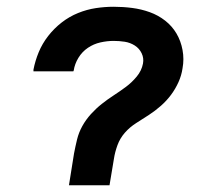

<svg xmlns="http://www.w3.org/2000/svg" viewBox="-20 -548 640 568"><path d="M184 0 199 -94Q203 -115 208 -135.5Q213 -156 223.5 -175Q234 -194 249 -210.5Q264 -227 281 -240.5Q298 -254 316.5 -266Q335 -278 352.5 -291Q370 -304 384.5 -321.5Q399 -339 403 -360Q406 -376 399 -390.5Q392 -405 378.5 -413.5Q365 -422 349 -424.5Q333 -427 316 -427Q297 -427 277 -422.5Q257 -418 240 -406.5Q223 -395 212 -377Q201 -359 198 -339Q198 -339 197.5 -338.5Q197 -338 197 -337H79Q79 -338 79 -339.5Q79 -341 79 -342Q84 -368 94.5 -393.5Q105 -419 122.5 -441.5Q140 -464 162.5 -481.5Q185 -499 211 -509.5Q237 -520 263.5 -524Q290 -528 316 -528Q344 -528 371 -524.5Q398 -521 423 -512Q448 -503 468.5 -487Q489 -471 502 -449Q515 -427 520 -400Q525 -373 520 -346Q517 -325 508 -305Q499 -285 486 -267.5Q473 -250 456 -235Q439 -220 420.5 -208Q402 -196 383 -184Q364 -172 349.5 -155.5Q335 -139 327.5 -118.5Q320 -98 317 -78L304 0Z"/></svg>

Font: Iosevka SS04 Extended
Style: Bold Italic
Weight: 700
Width: 7
Italic angle: -9°
Monospace: yes
Designer: Belleve Invis
Foundry: Belleve Invis
Version: Version 19.0.0; ttfautohint (v1.8.4)